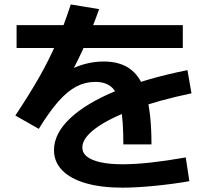

<svg xmlns="http://www.w3.org/2000/svg" viewBox="-20 -805 978 867"><path d="M410.2 -435.2Q364.7 -435.2 324.7 -414.2Q284.8 -393.3 244 -347.4Q203.3 -301.5 155.1 -223.1L49.3 -283.3Q114.2 -381 157.5 -457.3Q200.9 -533.6 234.4 -610.7Q267.9 -687.8 299.5 -784.8L427.6 -763.8Q397.5 -679 365.9 -607.3Q334.4 -535.6 297 -467.6L277.5 -478.4Q315.2 -502.7 359.7 -515Q404.2 -527.3 448.1 -527.3Q525.9 -527.3 573.2 -489.3Q620.5 -451.3 642.2 -369.4Q664 -287.5 664 -152.9H537Q537 -262 525.2 -322.7Q513.5 -383.4 486.3 -409.3Q459.1 -435.2 410.2 -435.2ZM223.8 -127.2Q223.8 -201.7 296.2 -270.3Q368.6 -338.9 504.3 -395Q640.1 -451 826.4 -488.3L844.7 -383.6Q695.9 -352.5 584.4 -311.5Q472.8 -270.6 412.3 -225.9Q351.8 -181.2 351.8 -139.2Q351.8 -114.5 372.8 -97.8Q393.7 -81.1 434.7 -72.1Q475.6 -63.2 534.4 -63.2Q589.9 -63.2 660.8 -71Q731.6 -78.8 818.8 -94.1L835.1 13.1Q764 25.8 679.6 34.1Q595.3 42.4 532.9 42.4Q436.5 42.4 367.1 22.2Q297.6 2 260.7 -36.2Q223.8 -74.4 223.8 -127.2ZM54.9 -691.4H805.5V-588.3H54.9Z"/></svg>

Font: WEMIX Pretendard Variable
Style: Regular
Weight: 400
Designer: Base glyphs from Inter by Rasmus Andersson; Hangeul glyphs from Noto Sans CJK(Source Han Sans) by Jang Soo-young and Kan
Foundry: Kil Hyung-jin
Version: Version 1.000;Glyphs 3.2 (3208)